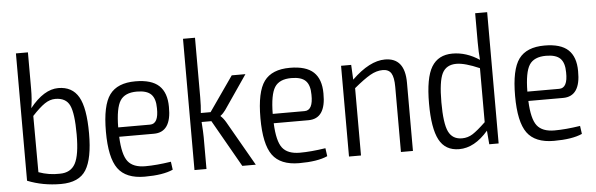

<svg xmlns="http://www.w3.org/2000/svg" viewBox="-47 -854 3166 1020"><g transform="rotate(-5 1536.0 -344.0)"><path d="M271 -497Q345 -497 379 -438Q413 -379 413 -243Q413 -109 375.5 -48.5Q338 12 241 12Q145 12 63 -21V-700H127V-506Q127 -448 119 -403Q194 -497 271 -497ZM240 -43Q298 -43 322.5 -88Q347 -133 347 -243Q347 -355 327 -398Q307 -441 250 -441Q221 -441 193 -422Q165 -403 126 -361L127 -61Q182 -41 240 -43Z M696 -43Q755 -43 833 -55L839 -12Q786 12 688 12Q588 12 545.5 -46.5Q503 -105 503 -244Q503 -384 544.5 -440.5Q586 -497 682 -497Q768 -497 808 -459.5Q848 -422 848 -346Q850 -211 756 -211H571Q575 -115 603 -79Q631 -43 696 -43ZM685 -442Q621 -442 596 -403Q571 -364 570 -261H740Q786 -261 784 -345Q784 -396 761 -419Q738 -442 685 -442Z M1066 -251H1014Q1018 -195 1018 -170V0H954V-700H1018V-382Q1018 -335 1014 -299H1066L1195 -484H1268L1144 -303Q1132 -286 1117 -275V-273Q1131 -261 1144 -239L1281 0H1209Z M1520 -43Q1579 -43 1657 -55L1663 -12Q1610 12 1512 12Q1412 12 1369.5 -46.5Q1327 -105 1327 -244Q1327 -384 1368.5 -440.5Q1410 -497 1506 -497Q1592 -497 1632 -459.5Q1672 -422 1672 -346Q1674 -211 1580 -211H1395Q1399 -115 1427 -79Q1455 -43 1520 -43ZM1509 -442Q1445 -442 1420 -403Q1395 -364 1394 -261H1564Q1610 -261 1608 -345Q1608 -396 1585 -419Q1562 -442 1509 -442Z M2013 -497Q2119 -497 2119 -364V0H2055V-347Q2055 -398 2041.5 -420Q2028 -442 1996 -442Q1963 -442 1929 -422.5Q1895 -403 1842 -359V0H1778V-484H1832L1836 -405Q1931 -497 2013 -497Z M2576 -700V0H2526L2520 -73Q2447 12 2365 12Q2291 12 2258.5 -49.5Q2226 -111 2226 -243Q2226 -380 2261.5 -438.5Q2297 -497 2373 -497Q2447 -497 2516 -451Q2512 -494 2512 -545V-700ZM2385 -44Q2416 -44 2442 -60.5Q2468 -77 2512 -119V-407Q2434 -441 2389 -441Q2335 -441 2313.5 -398.5Q2292 -356 2292 -244Q2292 -131 2313 -87.5Q2334 -44 2385 -44Z M2878 -43Q2937 -43 3015 -55L3021 -12Q2968 12 2870 12Q2770 12 2727.5 -46.5Q2685 -105 2685 -244Q2685 -384 2726.5 -440.5Q2768 -497 2864 -497Q2950 -497 2990 -459.5Q3030 -422 3030 -346Q3032 -211 2938 -211H2753Q2757 -115 2785 -79Q2813 -43 2878 -43ZM2867 -442Q2803 -442 2778 -403Q2753 -364 2752 -261H2922Q2968 -261 2966 -345Q2966 -396 2943 -419Q2920 -442 2867 -442Z"/></g></svg>

Font: exo2condensed_l
Style: Regular
Weight: 300
Width: 3
Designer: Natanael Gama
Version: Version 1.001;PS 001.001;hotconv 1.0.70;makeotf.lib2.5.58329